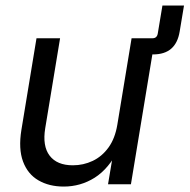

<svg xmlns="http://www.w3.org/2000/svg" viewBox="-20 -668 687 696"><path d="M488.8 -470.7 498.5 -529.3H532.7Q548.8 -529.3 551.8 -545.9L568.8 -647.9H647L631.3 -553.7Q624.5 -512.2 600.6 -491.5Q576.7 -470.7 534.7 -470.7ZM210.9 8.3Q158.2 8.3 119.4 -14.2Q80.6 -36.6 63.5 -82.5Q46.4 -128.4 57.6 -197.3L112.3 -529.3H197.8L144 -203.6Q133.3 -138.7 159.9 -103.8Q186.5 -68.8 244.1 -68.8Q282.2 -68.8 315.9 -84.7Q349.6 -100.6 373.3 -133.3Q397 -166 405.3 -215.8L457 -529.3H542L454.6 0H371.6L393.1 -128.4H411.1Q374 -55.7 323 -23.7Q272 8.3 210.9 8.3Z"/></svg>

Font: Inter 24pt
Style: Italic
Weight: 400
Italic angle: -9.3988°
Designer: Rasmus Andersson
Foundry: rsms
Version: Version 4.001;git-66647c0bb